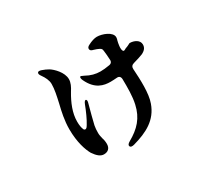

<svg xmlns="http://www.w3.org/2000/svg" viewBox="-125 -809 1250 1125"><g transform="rotate(-30 500.0 -246.5)"><path d="M220 -566C217 -560 219 -552 228 -540C243 -519 256 -494 256 -469C256 -433 247 -393 237 -348C225 -299 213 -245 213 -187C213 -98 235 -37 253 -5C274 26 294 42 316 42C343 42 361 27 361 -3C361 -19 358 -34 354 -45C351 -58 348 -71 348 -83C348 -104 349 -116 352 -133C359 -162 372 -215 385 -261C390 -276 389 -286 383 -288C378 -290 371 -283 365 -267C351 -230 332 -187 314 -158C308 -149 303 -138 292 -140C289 -141 286 -143 285 -145C278 -160 275 -179 275 -203C275 -261 299 -318 331 -372C347 -397 358 -419 358 -443C358 -490 311 -535 288 -549C274 -557 261 -563 246 -568C232 -573 223 -572 220 -566ZM425 -397C462 -318 517 -307 562 -307C575 -307 589 -308 603 -309C620 -311 629 -303 630 -286C631 -227 631 -169 620 -120C602 -38 557 10 484 51C470 59 465 67 468 75C471 83 481 85 496 81C593 54 669 15 702 -78C723 -135 719 -228 714 -305C713 -320 720 -330 735 -334C762 -341 784 -349 800 -355C825 -367 835 -382 835 -402C835 -432 802 -448 771 -448C771 -448 768 -447 765 -445C764 -445 762 -444 759 -442C756 -440 749 -437 735 -432C733 -430 728 -428 723 -426C715 -423 709 -435 710 -454C710 -457 711 -461 711 -465C712 -477 715 -488 717 -497C719 -502 721 -509 721 -517C721 -553 659 -576 623 -576C607 -576 585 -569 564 -558C551 -552 546 -545 547 -536C548 -527 555 -522 569 -519C583 -515 593 -511 603 -506C615 -499 616 -497 618 -482C620 -466 622 -446 623 -423C625 -407 617 -397 602 -395C580 -391 559 -389 541 -389C509 -389 478 -397 446 -415C433 -422 424 -425 422 -422C419 -419 419 -410 425 -397Z"/></g></svg>

Font: 寒蝉锦书宋Pro Soft
Style: Regular
Weight: 700
Designer: 寒蝉锦书宋{Warren} 思源宋体{Ryoko NISHIZUKA 西塚涼子 (kana & ideographs); Frank Grießhammer (Latin, Greek & Cyrillic); Wenlong ZHANG 
Foundry: Adobe & ChillType
Version: Version 2.000;Glyphs 3.1.1 (3135)